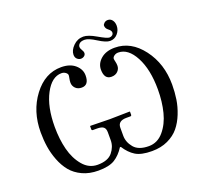

<svg xmlns="http://www.w3.org/2000/svg" viewBox="-141 -994 1236 1170"><g transform="rotate(-20 477.0 -409.5)"><path d="M438 -188Q438 -211.9 425.5 -221.9Q413.1 -231.9 383.8 -231.9H356.9Q349.1 -231.9 349.1 -240.2V-258.8L351.1 -261.2Q438 -259.3 477.1 -258.8L606 -261.2L607.9 -258.8V-240.2Q607.9 -232.4 600.1 -231.9H574.2Q519 -231.9 519 -188V-136.2Q519 -94.2 548.6 -58.6Q578.1 -22.9 645 -22.9Q701.2 -22.9 740.5 -69.1Q779.8 -115.2 796.9 -182.6Q814 -250 814 -329.1Q814 -459 770.5 -541Q727.1 -623 663.1 -623Q647.9 -623 636.5 -614.5Q625 -606 625 -596.2Q625 -590.3 628.4 -576.7Q631.8 -563 631.8 -549.8Q631.8 -528.8 616.5 -513.4Q601.1 -498 575.2 -498Q529.3 -498 528.8 -560.1Q528.8 -600.1 562.5 -629.2Q596.2 -658.2 652.8 -658.2Q757.8 -658.2 831.8 -560.5Q905.8 -462.9 905.8 -327.1Q905.8 -278.3 898.9 -233.2Q892.1 -188 874 -142.6Q856 -97.2 828.4 -63.5Q800.8 -29.8 755.9 -8.8Q710.9 12.2 652.8 12.2Q583 12.2 546.4 -10.5Q509.8 -33.2 481.9 -77.1H476.1Q448.2 -33.2 411.6 -10.5Q375 12.2 305.2 12.2Q247.1 12.2 202.1 -8.8Q157.2 -29.8 129.6 -63.5Q102.1 -97.2 84.5 -142.6Q66.9 -188 60.1 -232.9Q53.2 -277.8 53.2 -327.1Q53.2 -463.4 126.7 -560.8Q200.2 -658.2 305.2 -658.2Q362.3 -658.2 395.8 -629.2Q429.2 -600.1 429.2 -560.1Q429.2 -498 382.8 -498Q356.9 -498 342 -513.4Q327.1 -528.8 327.1 -549.8Q327.1 -563 330.1 -576.4Q333 -589.8 333 -596.2Q333 -606 321.5 -614.5Q310.1 -623 294.9 -623Q231.9 -623 188.5 -541Q145 -459 145 -329.1Q145 -249 162.1 -182.1Q179.2 -115.2 218 -69.1Q256.8 -22.9 313 -22.9Q379.9 -22.9 408.9 -58.6Q438 -94.2 438 -136.2ZM496.1 -787.1Q526.9 -787.1 578.4 -757.1Q629.9 -727.1 645 -727.1Q656.2 -727.1 664.1 -733.6Q671.9 -740.2 671.9 -750Q671.9 -763.2 655 -775.6Q638.2 -788.1 638.2 -806.2Q638.2 -814 647.7 -822.5Q657.2 -831.1 670.9 -831.1Q689 -831.1 700 -816.4Q710.9 -801.8 710.9 -779.8Q710.9 -751 691.4 -728.5Q671.9 -706.1 642.1 -706.1Q616.2 -706.1 569.1 -736.1Q522 -766.1 497.1 -766.1Q474.1 -766.1 463.6 -756.6Q453.1 -747.1 453.1 -734.9Q453.1 -726.1 461.2 -713.1Q469.2 -700.2 469.2 -691.9Q469.2 -679.7 459.7 -672.4Q450.2 -665 438 -665Q424.8 -665 413.8 -675Q402.8 -685.1 402.8 -703.1Q402.8 -731.9 430.4 -759.5Q458 -787.1 496.1 -787.1Z"/></g></svg>

Font: Linux Libertine O
Style: Regular
Weight: 400
Designer: Philipp H. Poll
Foundry: Philipp H. Poll
Version: Version 5.3.0